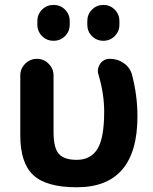

<svg xmlns="http://www.w3.org/2000/svg" viewBox="-20 -791 637 800"><path d="M135.7 -688.5V-703.1Q135.7 -731.4 155.3 -751Q174.8 -770.5 203.1 -770.5Q231.4 -770.5 251 -751Q270.5 -731.4 270.5 -703.1V-688.5Q270.5 -660.2 251 -640.6Q231.4 -621.1 203.1 -621.1Q174.8 -621.1 155.3 -640.6Q135.7 -660.2 135.7 -688.5ZM343.8 -687.5V-703.1Q343.8 -731.4 363.3 -751Q382.8 -770.5 410.6 -770.5Q438.5 -770.5 458 -751Q477.5 -731.4 477.5 -703.1V-687.5Q477.5 -660.2 458 -640.6Q438.5 -621.1 410.6 -621.1Q382.8 -621.1 363.3 -640.6Q343.8 -660.2 343.8 -687.5ZM552.7 -306.6Q552.7 -10.7 299.8 -10.7Q173.8 -10.7 119.1 -61Q64.5 -111.3 64.5 -227.5V-476.6Q64.5 -504.9 85 -525.4Q105.5 -545.9 133.8 -545.9Q162.1 -545.9 182.6 -525.4Q203.1 -504.9 203.1 -476.6V-241.2Q203.1 -174.8 225.1 -149.9Q247.1 -125 299.8 -125Q357.4 -125 385.7 -169.9Q414.1 -214.8 414.1 -326.2Q414.1 -399.4 390.6 -479.5Q387.7 -487.3 387.7 -495.1Q387.7 -510.7 397.5 -525.4Q412.1 -545.9 437.5 -545.9Q470.7 -545.9 496.6 -527.3Q522.5 -508.8 530.3 -478.5Q552.7 -392.6 552.7 -306.6Z"/></svg>

Font: Gen Jyuu GothicX Bold
Style: Bold
Weight: 700
Designer: Ryoko NISHIZUKA (kana &amp; ideographs); Paul D. Hunt (Latin, Greek &amp; Cyrillic); Wenlong ZHANG (bopomofo); Sandoll C
Version: Version 1.058.20140828